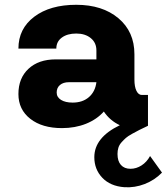

<svg xmlns="http://www.w3.org/2000/svg" viewBox="-20 -530 703 809"><path d="M612.3 127.4 662.6 197.3Q631.8 229 589.6 245.4Q547.4 261.7 503.9 258.8Q444.8 254.4 411.1 219Q377.4 183.6 377.4 132.3Q377.4 49.3 484.9 -2.4Q442.9 -22 417.5 -60.1Q388.2 -26.9 342.3 -8.5Q296.4 9.8 241.2 9.8Q157.7 9.8 107.7 -29.3Q57.6 -68.4 57.6 -133.8Q57.6 -200.7 100.1 -240.2Q142.6 -279.8 214.8 -279.8H386.2V-317.4Q386.2 -350.1 362.5 -369.4Q338.9 -388.7 301.3 -388.7Q263.7 -388.7 240.5 -371.6Q217.3 -354.5 217.3 -325.2H57.6Q57.6 -409.2 124.3 -459.5Q190.9 -509.8 301.3 -509.8Q411.6 -509.8 479 -453.1Q546.4 -396.5 546.4 -301.3V-194.8Q546.4 -164.6 554.9 -147.2Q563.5 -129.9 577.6 -129.9H603.5V0Q579.1 11.7 567.1 17.6Q555.2 23.4 536.9 33.7Q518.6 43.9 510 51.5Q501.5 59.1 491.9 69.8Q482.4 80.6 478.8 92.5Q475.1 104.5 475.1 118.7Q475.1 148.9 489.5 165Q503.9 181.2 529.8 181.2Q554.2 181.2 576.4 167Q598.6 152.8 612.3 127.4ZM286.1 -97.7Q328.1 -97.7 354.7 -120.8Q381.3 -144 386.2 -183.6H270Q246.6 -183.6 232.7 -171.9Q218.8 -160.2 218.8 -140.1Q218.8 -120.6 237.1 -109.1Q255.4 -97.7 286.1 -97.7Z"/></svg>

Font: Now Alt
Style: Bold
Weight: 700
Designer: Alfredo Marco Pradil
Foundry: Alfredo Marco Pradil
Version: Version 1.002;PS 001.002;hotconv 1.0.88;makeotf.lib2.5.64775